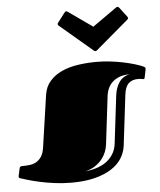

<svg xmlns="http://www.w3.org/2000/svg" viewBox="-56 -804 722 868"><g transform="rotate(-5 305.0 -370.0)"><path d="M393.1 -517.1Q424.3 -517.1 455.6 -513.4Q486.8 -509.8 514.9 -503.9Q543 -498 566.2 -491Q589.4 -483.9 604 -477.1Q606.4 -476.1 609.1 -474.1Q611.8 -472.2 611.8 -466.8Q611.8 -465.3 611.3 -462.9Q610.8 -460.4 610.4 -458L604.5 -429.2Q603.5 -423.3 601.8 -422.1Q600.1 -420.9 598.6 -420.9Q596.2 -420.9 589.4 -422.4Q582.5 -423.8 574.7 -423.8Q546.9 -423.8 530.8 -408.9Q514.6 -394 510.3 -356.9L482.9 -128.9Q479 -98.6 462.6 -72.3Q446.3 -45.9 415.5 -25.9Q384.8 -5.9 339.6 5.6Q294.4 17.1 233.9 17.1Q195.8 17.1 159.7 12.5Q123.5 7.8 93 1.2Q62.5 -5.4 39.8 -12Q17.1 -18.6 5.9 -22.5Q2 -23.4 -0.2 -25.1Q-2.4 -26.9 -2.4 -30.8Q-2.4 -32.7 -2 -35.2Q-1.5 -37.6 -0.5 -41L5.4 -68.4Q6.3 -72.3 8.8 -74.7Q11.2 -77.1 17.6 -77.1Q33.7 -77.1 50 -78.9Q66.4 -80.6 80.3 -87.9Q94.2 -95.2 104.7 -110.4Q115.2 -125.5 119.1 -152.8L153.3 -388.2Q158.7 -425.3 180.7 -450.2Q202.6 -475.1 235.1 -490Q267.6 -504.9 308.6 -511Q349.6 -517.1 393.1 -517.1ZM300.3 -28.3Q367.7 -36.1 402.6 -66.2Q437.5 -96.2 442.9 -141.1L468.8 -356.9Q473.1 -394 490.5 -418.5Q507.8 -442.9 538.1 -448.2Q510.7 -448.2 491.5 -440.9Q472.2 -433.6 459 -421.1Q445.8 -408.7 438.7 -392.1Q431.6 -375.5 429.7 -356.9L403.8 -141.1Q401.4 -122.1 393.8 -104.5Q386.2 -86.9 373.5 -72Q360.8 -57.1 342.5 -45.7Q324.2 -34.2 300.3 -28.3ZM502.4 -753.9Q504.4 -754.9 505.9 -755.9Q507.3 -756.8 508.8 -756.8Q513.2 -756.8 517.1 -752L549.8 -709Q552.7 -705.1 552.7 -702.1Q552.7 -698.2 548.3 -694.8L399.9 -568.8Q398.4 -567.9 397 -566.9Q395.5 -565.9 393.1 -565.9Q390.6 -565.9 389.2 -566.9Q387.7 -567.9 386.2 -568.8L237.8 -694.8Q233.4 -698.2 233.4 -702.1Q233.4 -705.1 236.3 -709L269 -752Q271.5 -754.9 273.2 -755.9Q274.9 -756.8 277.3 -756.8Q278.8 -756.8 280.3 -755.9Q281.7 -754.9 283.7 -753.9L393.1 -676.8Z"/></g></svg>

Font: Fascinate Inline
Style: Regular
Weight: 900
Designer: Astigmatic (AOETI)
Foundry: Astigmatic (AOETI)
Version: Version 1.000